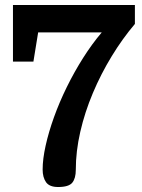

<svg xmlns="http://www.w3.org/2000/svg" viewBox="-20 -740 568 770"><path d="M284 -59Q284 -25 270 -7.5Q256 10 213 10Q178 10 164.5 -9.5Q151 -29 151 -60Q151 -102 163 -156Q175 -210 196.5 -270Q218 -330 248 -391Q278 -452 313.5 -508Q349 -564 388 -610H133L114 -493H32V-720H521V-644Q471 -585 428 -514.5Q385 -444 352.5 -367Q320 -290 302 -211.5Q284 -133 284 -59Z"/></svg>

Font: Domine
Style: Regular
Weight: 400
Designer: Pablo Impallari, Rodrigo Fuenzalida, Brenda Gallo
Foundry: Pablo Impallari, Rodrigo Fuenzalida, Brenda Gallo
Version: Version 2.000;September 19, 2022;FontCreator 14.0.0.2877 64-